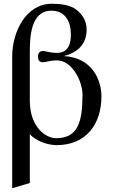

<svg xmlns="http://www.w3.org/2000/svg" viewBox="-20 -762 614 1024"><path d="M257 -742C116 -742 45 -589 45 -461V242L139 214V-46C173 -9 235 12 282 12C442 12 521 -103 521 -248C521 -332 474 -455 320 -463C397 -482 442 -529 442 -604C442 -649 421 -685 385 -712C351 -737 298 -742 257 -742ZM420 -256C420 -107 393 -25 279 -25C222 -25 139 -86 139 -225V-484C139 -565 144 -705 254 -705C328 -705 358 -647 358 -578C358 -539 350 -480 284 -480C246 -480 223 -490 210 -490C191 -490 183 -479 183 -460C183 -440 190 -430 210 -430C224 -430 246 -440 284 -440C363 -440 420 -331 420 -256Z"/></svg>

Font: Lingua Franca
Style: Regular
Weight: 400
Version: Version 1.19